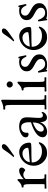

<svg xmlns="http://www.w3.org/2000/svg" viewBox="1169 -1956 802 3180"><g transform="rotate(-90 1570.0 -366.0)"><path d="M194 -376Q206 -389 228 -406Q250 -423 278 -436.5Q306 -450 334 -450Q360 -450 372.5 -437.5Q385 -425 385 -408Q385 -392 373.5 -375Q362 -358 340 -348Q323 -363 304.5 -372Q286 -381 268 -381Q245 -381 226 -369.5Q207 -358 195 -342V-118Q195 -80 198 -61Q201 -42 206 -36Q211 -30 216 -30H265Q269 -30 271 -24Q273 -18 273 -13Q273 -9 271.5 -4.5Q270 0 267 0Q240 0 223.5 -0.5Q207 -1 193 -1Q179 -1 158 -1Q115 -1 93 0.5Q71 2 42 2Q39 2 37 -3.5Q35 -9 35 -13Q35 -18 36.5 -23Q38 -28 40 -28H98Q110 -28 110 -45V-280Q110 -323 106 -343.5Q102 -364 95.5 -370.5Q89 -377 82 -377H62Q59 -377 56.5 -382.5Q54 -388 54 -393Q54 -396 55 -401.5Q56 -407 60 -407Q83 -407 103 -417.5Q123 -428 138.5 -442.5Q154 -457 165 -467.5Q176 -478 180 -478Q194 -478 194 -466Q194 -438 193 -419.5Q192 -401 192 -376Z M763 -250Q711 -246 638 -247Q565 -248 469 -242Q469 -195 486 -162.5Q503 -130 530 -110Q557 -90 588.5 -81Q620 -72 649 -72Q690 -72 715.5 -80Q741 -88 755.5 -98Q770 -108 778 -116Q786 -124 793 -124Q804 -124 804 -112Q804 -106 794.5 -86Q785 -66 764.5 -43Q744 -20 709 -3.5Q674 13 623 13Q563 13 516 -18.5Q469 -50 442 -100Q415 -150 415 -205Q415 -262 435.5 -307.5Q456 -353 489.5 -384.5Q523 -416 563 -432.5Q603 -449 643 -449Q686 -449 720.5 -428Q755 -407 776 -369.5Q797 -332 797 -280Q797 -264 790 -258Q783 -252 763 -250ZM616 -395Q586 -395 555.5 -381.5Q525 -368 502.5 -341Q480 -314 472 -273Q507 -277 547 -280Q587 -283 623 -286Q659 -289 679 -292Q697 -294 704.5 -298Q712 -302 712 -311Q712 -345 684.5 -370Q657 -395 616 -395ZM583 -536Q579 -533 573 -533Q560 -533 560 -542Q560 -545 564 -549Q609 -600 634 -635.5Q659 -671 673.5 -693Q688 -715 701.5 -725.5Q715 -736 738 -736Q753 -736 763 -727Q773 -718 773 -704Q773 -686 757 -667Q741 -648 699.5 -618Q658 -588 583 -536Z M1217 -324Q1217 -294 1214.5 -256.5Q1212 -219 1209.5 -183.5Q1207 -148 1207 -123Q1207 -84 1219 -70Q1231 -56 1251 -56Q1274 -56 1281.5 -66.5Q1289 -77 1296 -77Q1306 -77 1306 -67Q1306 -51 1292.5 -32.5Q1279 -14 1258 -1.5Q1237 11 1213 11Q1173 11 1155 -21Q1137 -53 1138 -100H1135Q1118 -52 1075 -19.5Q1032 13 977 13Q937 13 912 -6Q887 -25 887 -62Q887 -121 953.5 -170Q1020 -219 1133 -253Q1134 -266 1134.5 -276.5Q1135 -287 1135 -293Q1135 -343 1116 -380Q1097 -417 1050 -417Q1014 -417 987.5 -395Q961 -373 961 -326Q961 -321 961 -315.5Q961 -310 962 -304Q958 -299 950.5 -296.5Q943 -294 935 -294Q918 -294 901.5 -305Q885 -316 885 -341Q885 -373 913 -397.5Q941 -422 982 -436Q1023 -450 1062 -450Q1133 -450 1175 -421.5Q1217 -393 1217 -324ZM1024 -42Q1062 -42 1095.5 -89Q1129 -136 1133 -224Q1073 -202 1040 -180Q1007 -158 993.5 -135.5Q980 -113 980 -89Q980 -68 990.5 -55Q1001 -42 1024 -42Z M1507 -118Q1507 -80 1510 -61Q1513 -42 1518 -36Q1523 -30 1528 -30H1577Q1581 -30 1583 -24Q1585 -18 1585 -13Q1585 -9 1583.5 -4.5Q1582 0 1579 0Q1552 0 1535.5 -0.5Q1519 -1 1505 -1Q1491 -1 1470 -1Q1427 -1 1405 0.5Q1383 2 1354 2Q1351 2 1349 -3.5Q1347 -9 1347 -13Q1347 -18 1348.5 -23Q1350 -28 1352 -28H1410Q1422 -28 1422 -45V-584Q1422 -627 1418.5 -647.5Q1415 -668 1409 -674.5Q1403 -681 1397 -681H1352Q1349 -681 1346.5 -686.5Q1344 -692 1344 -697Q1344 -700 1345 -705.5Q1346 -711 1350 -711Q1404 -711 1438.5 -725Q1473 -739 1493 -747Q1508 -747 1508 -735Q1508 -721 1508 -681.5Q1508 -642 1507.5 -587Q1507 -532 1507 -471.5Q1507 -411 1507 -355Z M1803 -118Q1803 -80 1806 -61Q1809 -42 1814 -36Q1819 -30 1824 -30H1873Q1877 -30 1879 -24Q1881 -18 1881 -13Q1881 -9 1879.5 -4.5Q1878 0 1875 0Q1848 0 1831.5 -0.5Q1815 -1 1801 -1Q1787 -1 1766 -1Q1723 -1 1701 0.5Q1679 2 1650 2Q1647 2 1645 -3.5Q1643 -9 1643 -13Q1643 -18 1644.5 -23Q1646 -28 1648 -28H1706Q1718 -28 1718 -45V-280Q1718 -323 1714 -343.5Q1710 -364 1703.5 -370.5Q1697 -377 1690 -377H1670Q1667 -377 1664.5 -382.5Q1662 -388 1662 -393Q1662 -396 1663 -401.5Q1664 -407 1668 -407Q1692 -407 1712 -417.5Q1732 -428 1748 -442.5Q1764 -457 1775 -467.5Q1786 -478 1792 -478Q1807 -478 1807 -466Q1807 -452 1806.5 -440.5Q1806 -429 1805 -412.5Q1804 -396 1803.5 -369Q1803 -342 1803 -297ZM1761 -555Q1739 -555 1724.5 -570.5Q1710 -586 1710 -608Q1710 -629 1725.5 -643Q1741 -657 1761 -657Q1781 -657 1796.5 -642.5Q1812 -628 1812 -608Q1812 -586 1797.5 -570.5Q1783 -555 1761 -555Z M2197 -440Q2192 -457 2195 -460Q2198 -463 2204 -463Q2212 -463 2215.5 -461Q2219 -459 2222 -448Q2227 -432 2228.5 -419.5Q2230 -407 2233 -395Q2236 -382 2238.5 -371.5Q2241 -361 2245 -339Q2247 -330 2232 -330Q2228 -330 2224 -331.5Q2220 -333 2218 -338Q2205 -374 2181 -396Q2157 -418 2123 -418Q2091 -418 2072 -399Q2053 -380 2053 -351Q2053 -321 2074 -302Q2095 -283 2125.5 -267.5Q2156 -252 2186.5 -233.5Q2217 -215 2238 -187Q2259 -159 2259 -113Q2259 -71 2234.5 -43Q2210 -15 2171.5 -1Q2133 13 2092 13Q2040 13 2021 4.5Q2002 -4 2002 -4Q2002 7 2000.5 10Q1999 13 1990 15Q1986 16 1982 15Q1978 14 1977 7Q1973 -28 1967.5 -56.5Q1962 -85 1957 -126Q1956 -134 1968.5 -137Q1981 -140 1983 -132Q1997 -87 2025.5 -53Q2054 -19 2103 -19Q2133 -19 2158 -36.5Q2183 -54 2183 -89Q2183 -122 2162.5 -143.5Q2142 -165 2111.5 -181.5Q2081 -198 2050.5 -215.5Q2020 -233 1999.5 -258.5Q1979 -284 1979 -324Q1979 -365 2000 -393Q2021 -421 2055.5 -435.5Q2090 -450 2132 -450Q2150 -450 2167 -447.5Q2184 -445 2197 -440Z M2679 -250Q2627 -246 2554 -247Q2481 -248 2385 -242Q2385 -195 2402 -162.5Q2419 -130 2446 -110Q2473 -90 2504.5 -81Q2536 -72 2565 -72Q2606 -72 2631.5 -80Q2657 -88 2671.5 -98Q2686 -108 2694 -116Q2702 -124 2709 -124Q2720 -124 2720 -112Q2720 -106 2710.5 -86Q2701 -66 2680.5 -43Q2660 -20 2625 -3.5Q2590 13 2539 13Q2479 13 2432 -18.5Q2385 -50 2358 -100Q2331 -150 2331 -205Q2331 -262 2351.5 -307.5Q2372 -353 2405.5 -384.5Q2439 -416 2479 -432.5Q2519 -449 2559 -449Q2602 -449 2636.5 -428Q2671 -407 2692 -369.5Q2713 -332 2713 -280Q2713 -264 2706 -258Q2699 -252 2679 -250ZM2532 -395Q2502 -395 2471.5 -381.5Q2441 -368 2418.5 -341Q2396 -314 2388 -273Q2423 -277 2463 -280Q2503 -283 2539 -286Q2575 -289 2595 -292Q2613 -294 2620.5 -298Q2628 -302 2628 -311Q2628 -345 2600.5 -370Q2573 -395 2532 -395ZM2499 -536Q2495 -533 2489 -533Q2476 -533 2476 -542Q2476 -545 2480 -549Q2525 -600 2550 -635.5Q2575 -671 2589.5 -693Q2604 -715 2617.5 -725.5Q2631 -736 2654 -736Q2669 -736 2679 -727Q2689 -718 2689 -704Q2689 -686 2673 -667Q2657 -648 2615.5 -618Q2574 -588 2499 -536Z M3045 -440Q3040 -457 3043 -460Q3046 -463 3052 -463Q3060 -463 3063.5 -461Q3067 -459 3070 -448Q3075 -432 3076.5 -419.5Q3078 -407 3081 -395Q3084 -382 3086.5 -371.5Q3089 -361 3093 -339Q3095 -330 3080 -330Q3076 -330 3072 -331.5Q3068 -333 3066 -338Q3053 -374 3029 -396Q3005 -418 2971 -418Q2939 -418 2920 -399Q2901 -380 2901 -351Q2901 -321 2922 -302Q2943 -283 2973.5 -267.5Q3004 -252 3034.5 -233.5Q3065 -215 3086 -187Q3107 -159 3107 -113Q3107 -71 3082.5 -43Q3058 -15 3019.5 -1Q2981 13 2940 13Q2888 13 2869 4.5Q2850 -4 2850 -4Q2850 7 2848.5 10Q2847 13 2838 15Q2834 16 2830 15Q2826 14 2825 7Q2821 -28 2815.5 -56.5Q2810 -85 2805 -126Q2804 -134 2816.5 -137Q2829 -140 2831 -132Q2845 -87 2873.5 -53Q2902 -19 2951 -19Q2981 -19 3006 -36.5Q3031 -54 3031 -89Q3031 -122 3010.5 -143.5Q2990 -165 2959.5 -181.5Q2929 -198 2898.5 -215.5Q2868 -233 2847.5 -258.5Q2827 -284 2827 -324Q2827 -365 2848 -393Q2869 -421 2903.5 -435.5Q2938 -450 2980 -450Q2998 -450 3015 -447.5Q3032 -445 3045 -440Z"/></g></svg>

Font: Sedan
Style: Regular
Weight: 400
Designer: Sebastian Salazar
Foundry: Sebastian Salazar
Version: Version 1.100; ttfautohint (v1.8.4.7-5d5b)